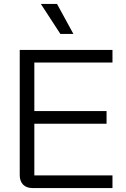

<svg xmlns="http://www.w3.org/2000/svg" viewBox="-20 -953 640 973"><path d="M80 -66V-700H550V-636H154V-390H520V-326H154V-64H550V0H145Q114 0 97 -17.5Q80 -35 80 -66ZM187 -933H269L352 -781H286Z"/></svg>

Font: Stavian Regular
Style: Regular
Weight: 400
Version: Version 1.000; ttfautohint (v1.6)